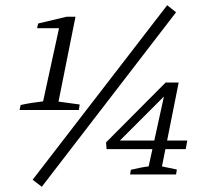

<svg xmlns="http://www.w3.org/2000/svg" viewBox="-20 -668 794 735"><path d="M55 -247 59 -266Q81 -271 101 -274Q121 -277 145 -280L206 -560H122L126 -578L235 -604H269L204 -279L285 -268L282 -247ZM140 47 105 20 620 -648 654 -621ZM478 0 481 -18Q499 -22 515 -25.5Q531 -29 549 -31L612 -319L623 -314L421 -112L414 -130H697L691 -97H388L386 -123L614 -352H664L600 -31L657 -19L654 0Z"/></svg>

Font: Piazzolla Thin Light
Style: Italic
Weight: 300
Italic angle: -11.3°
Version: Version 2.005